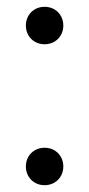

<svg xmlns="http://www.w3.org/2000/svg" viewBox="-20 -530 262 564"><path d="M56 -455C56 -424 79 -400 111 -400C143 -400 166 -424 166 -455C166 -486 143 -510 111 -510C79 -510 56 -486 56 -455ZM56 -41C56 -10 79 14 111 14C143 14 166 -10 166 -41C166 -72 143 -96 111 -96C79 -96 56 -72 56 -41Z"/></svg>

Font: Space Text Light
Style: Regular
Weight: 300
Designer: Florian Karsten (Space Text), Colophon Foundry (Space Mono)
Foundry: Florian Karsten
Version: Version 1.003;PS 001.003;hotconv 1.0.88;makeotf.lib2.5.64775